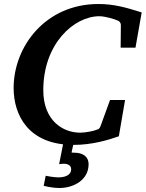

<svg xmlns="http://www.w3.org/2000/svg" viewBox="-20 -707 727 958"><path d="M687 -645C608 -670 548 -687 471 -687C206 -687 48 -474 48 -268C48 -132 122 16 347 16C441 16 522 -9 573 -27L604 -208H529L481 -76C478 -69 473 -61 463 -60C451 -54 408 -45 380 -45C294 -45 196 -105 196 -257C196 -489 349 -626 476 -626C506 -626 557 -610 568 -604C578 -601 584 -589 583 -581L582 -469H656ZM422 113C422 73 392 55 352 55C342 55 337 54 337 54L354 -24H302L275 112C275 112 291 110 298 110C318 110 335 118 335 137C335 171 297 178 271 178C246 178 208 170 208 170L198 220C198 220 236 231 277 231C347 231 422 191 422 113Z"/></svg>

Font: Veleka
Style: Bold Italic
Weight: 700
Italic angle: -12°
Designer: Stefan Peev, Context Ltd, 2016; SIL International, 1997-2014.
Foundry: Stefan Peev, Context Ltd, 2016
Version: Version 5.000